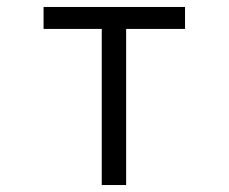

<svg xmlns="http://www.w3.org/2000/svg" viewBox="-20 -531 656 551"><path d="M272 0V-448H105V-511H511V-448H342V0Z"/></svg>

Font: Overpass Mono Light
Style: Regular
Weight: 300
Monospace: yes
Designer: Delve Withrington, Dave Bailey
Foundry: Delve Fonts LLC
Version: Version 4.000